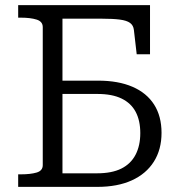

<svg xmlns="http://www.w3.org/2000/svg" viewBox="-20 -730 701 750"><path d="M51 -710H566V-518H514L503 -613Q501 -631 488 -640.5Q475 -650 448 -653.5Q421 -657 378 -657H224V-53H359Q417 -53 454 -71.5Q491 -90 509.5 -125.5Q528 -161 528 -210Q528 -259 510 -293Q492 -327 455 -345Q418 -363 361 -363H198V-415H363Q442 -415 497.5 -391Q553 -367 582 -321.5Q611 -276 611 -211Q611 -146 581 -98.5Q551 -51 495 -25.5Q439 0 360 0H51V-49H62Q99 -49 123 -56Q147 -63 147 -85V-624Q147 -646 123 -653.5Q99 -661 62 -661H51Z"/></svg>

Font: Roboto Serif Light
Style: Regular
Weight: 300
Designer: Greg Gazdowicz
Foundry: Commercial Type
Version: Version 1.008